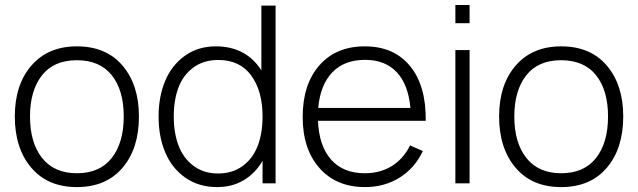

<svg xmlns="http://www.w3.org/2000/svg" viewBox="-20 -743 2585 778"><path d="M291.5 -555.2Q410.2 -555.2 476.6 -477.1Q543 -398.9 543 -271Q543 -141.1 476.3 -63Q409.7 15.1 291.5 15.1Q173.3 15.1 106.7 -63.5Q40 -142.1 40 -271Q40 -399.9 107.4 -477.5Q174.8 -555.2 291.5 -555.2ZM101.6 -271Q101.6 -164.6 150.6 -102.8Q199.7 -41 291.5 -41Q384.3 -41 432.9 -103Q481.4 -165 481.4 -271Q481.4 -377.4 432.9 -438.2Q384.3 -499 291.5 -499Q197.8 -499 149.7 -437.3Q101.6 -375.5 101.6 -271Z M859.9 15.1Q785.6 15.1 731.2 -22.9Q676.8 -61 649.7 -125Q622.6 -189 622.6 -271Q622.6 -351.6 649.4 -415.5Q676.3 -479.5 729.5 -517.3Q782.7 -555.2 854.5 -555.2Q976.6 -555.2 1039.1 -458V-720.2H1096.7V0H1043.9V-91.3Q1014.6 -41 967.8 -12.9Q920.9 15.1 859.9 15.1ZM684.1 -271Q684.1 -204.1 703.6 -152.8Q723.1 -101.6 764.4 -70.8Q805.7 -40 863.3 -40Q922.4 -40 963.6 -70.6Q1004.9 -101.1 1024.4 -152.3Q1043.9 -203.6 1043.9 -271Q1043.9 -374.5 997.8 -437.3Q951.7 -500 864.7 -500Q805.2 -500 763.7 -469.5Q722.2 -439 703.1 -388.2Q684.1 -337.4 684.1 -271Z M1459 15.1Q1342.8 15.1 1274.7 -61.8Q1206.5 -138.7 1206.5 -269Q1206.5 -401.4 1274.2 -478.3Q1341.8 -555.2 1458 -555.2Q1576.2 -555.2 1641.6 -475.3Q1707 -395.5 1705.1 -253.4H1268.6Q1272.5 -151.9 1321.5 -96.4Q1370.6 -41 1458 -41Q1520 -41 1567.1 -69.8Q1614.3 -98.6 1641.6 -153.8L1693.4 -130.9Q1660.6 -61.5 1599.1 -23.2Q1537.6 15.1 1459 15.1ZM1269.5 -305.7H1643.1Q1634.3 -400.9 1587.4 -450.7Q1540.5 -500.5 1459 -500.5Q1375.5 -500.5 1326.7 -450Q1277.8 -399.4 1269.5 -305.7Z M1825.2 -648.9V-722.7H1882.8V-648.9ZM1825.2 0V-540H1882.8V0Z M2253.9 -555.2Q2372.6 -555.2 2439 -477.1Q2505.4 -398.9 2505.4 -271Q2505.4 -141.1 2438.7 -63Q2372.1 15.1 2253.9 15.1Q2135.7 15.1 2069.1 -63.5Q2002.4 -142.1 2002.4 -271Q2002.4 -399.9 2069.8 -477.5Q2137.2 -555.2 2253.9 -555.2ZM2064 -271Q2064 -164.6 2113 -102.8Q2162.1 -41 2253.9 -41Q2346.7 -41 2395.3 -103Q2443.8 -165 2443.8 -271Q2443.8 -377.4 2395.3 -438.2Q2346.7 -499 2253.9 -499Q2160.2 -499 2112.1 -437.3Q2064 -375.5 2064 -271Z"/></svg>

Font: Manrope Light
Style: Regular
Weight: 300
Designer: Mikhail Sharanda
Foundry: Mikhail Sharanda
Version: Version 4.505;FEAKit 1.0